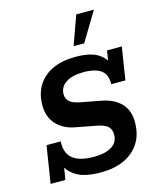

<svg xmlns="http://www.w3.org/2000/svg" viewBox="-120 -885 805 979"><g transform="rotate(-15 282.5 -395.5)"><path d="M292 10Q206 10 162 -17Q132 -35 115 -62L105 0H27L58 -196H133Q129 -135 165 -105.5Q201 -76 275 -76Q338 -76 371.5 -97.5Q405 -119 405 -159Q405 -188 387.5 -203.5Q370 -219 329 -226L219 -247Q162 -258 126 -296.5Q90 -335 90 -397Q90 -459 118 -503Q146 -547 196.5 -570Q247 -593 316 -593Q390 -593 431 -570Q457 -554 473 -532L481 -583H559L532 -411H457Q459 -461 429 -484Q399 -507 335 -507Q276 -507 242.5 -484.5Q209 -462 209 -424Q209 -402 224 -386.5Q239 -371 280 -363L390 -342Q452 -330 488 -293Q524 -256 524 -193Q524 -128 494.5 -82.5Q465 -37 413 -13.5Q361 10 292 10ZM322 -648 377 -801H470L378 -648Z"/></g></svg>

Font: Rokkitt SemiBold SemiBold
Style: Italic
Weight: 600
Italic angle: -9°
Version: Version 3.103